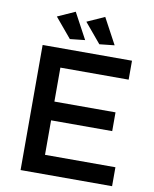

<svg xmlns="http://www.w3.org/2000/svg" viewBox="-97 -985 851 1058"><g transform="rotate(10 328.0 -456.0)"><path d="M240 -912 318 -767 234 -758 142 -868ZM405 -912 483 -767 399 -758 307 -868ZM92 -700H592V-594H210V-404H552V-299H210V-106H604V0H92Z"/></g></svg>

Font: Montserrat-Arabic
Style: Regular
Weight: 400
Designer: Mohamed Gaber
Foundry: Kief Type Foundry
Version: Version 5.008;PS 005.008;hotconv 1.0.88;makeotf.lib2.5.64775